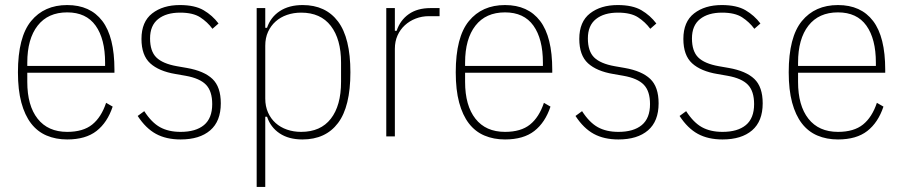

<svg xmlns="http://www.w3.org/2000/svg" viewBox="-20 -540 3575 760"><path d="M246 12Q201 12 164.5 -3.5Q128 -19 103 -51.5Q78 -84 64.5 -134Q51 -184 51 -254Q51 -393 103 -456.5Q155 -520 246 -520Q337 -520 385 -457Q433 -394 433 -264V-252H88V-216Q88 -122 129 -70Q170 -18 246 -18Q309 -18 345 -47Q381 -76 400 -133L426 -118Q405 -55 362 -21.5Q319 12 246 12ZM246 -491Q170 -491 129 -438.5Q88 -386 88 -292V-279H396V-292Q396 -386 358.5 -438.5Q321 -491 246 -491Z M695 12Q638 12 597.5 -10Q557 -32 525 -81L551 -100Q580 -55 613.5 -36.5Q647 -18 695 -18Q755 -18 787.5 -45Q820 -72 820 -128Q820 -179 795.5 -204.5Q771 -230 715 -240L675 -247Q609 -258 574.5 -289.5Q540 -321 540 -386Q540 -454 582.5 -487Q625 -520 692 -520Q751 -520 786 -499.5Q821 -479 845 -447L821 -426Q801 -453 772.5 -471.5Q744 -490 693 -490Q638 -490 606 -464.5Q574 -439 574 -388Q574 -337 599 -312.5Q624 -288 680 -278L720 -271Q788 -259 821 -227.5Q854 -196 854 -131Q854 -60 812 -24Q770 12 695 12Z M996 -508H1030V-430H1037Q1051 -472 1087.5 -496Q1124 -520 1178 -520Q1269 -520 1318 -455Q1367 -390 1367 -254Q1367 -118 1318 -53Q1269 12 1177 12Q1123 12 1087 -12Q1051 -36 1037 -78H1030V200H996ZM1172 -18Q1249 -18 1289.5 -70Q1330 -122 1330 -216V-292Q1330 -385 1289.5 -437.5Q1249 -490 1172 -490Q1142 -490 1116 -481Q1090 -472 1071 -455Q1052 -438 1041 -414Q1030 -390 1030 -359V-150Q1030 -119 1041 -94.5Q1052 -70 1071 -53Q1090 -36 1116 -27Q1142 -18 1172 -18Z M1509 0V-508H1543V-418H1550Q1564 -460 1598 -484Q1632 -508 1684 -508H1720V-476H1678Q1650 -476 1625.5 -466.5Q1601 -457 1582.5 -440Q1564 -423 1553.5 -399.5Q1543 -376 1543 -347V0Z M1979 12Q1934 12 1897.5 -3.5Q1861 -19 1836 -51.5Q1811 -84 1797.5 -134Q1784 -184 1784 -254Q1784 -393 1836 -456.5Q1888 -520 1979 -520Q2070 -520 2118 -457Q2166 -394 2166 -264V-252H1821V-216Q1821 -122 1862 -70Q1903 -18 1979 -18Q2042 -18 2078 -47Q2114 -76 2133 -133L2159 -118Q2138 -55 2095 -21.5Q2052 12 1979 12ZM1979 -491Q1903 -491 1862 -438.5Q1821 -386 1821 -292V-279H2129V-292Q2129 -386 2091.5 -438.5Q2054 -491 1979 -491Z M2428 12Q2371 12 2330.5 -10Q2290 -32 2258 -81L2284 -100Q2313 -55 2346.5 -36.5Q2380 -18 2428 -18Q2488 -18 2520.5 -45Q2553 -72 2553 -128Q2553 -179 2528.5 -204.5Q2504 -230 2448 -240L2408 -247Q2342 -258 2307.5 -289.5Q2273 -321 2273 -386Q2273 -454 2315.5 -487Q2358 -520 2425 -520Q2484 -520 2519 -499.5Q2554 -479 2578 -447L2554 -426Q2534 -453 2505.5 -471.5Q2477 -490 2426 -490Q2371 -490 2339 -464.5Q2307 -439 2307 -388Q2307 -337 2332 -312.5Q2357 -288 2413 -278L2453 -271Q2521 -259 2554 -227.5Q2587 -196 2587 -131Q2587 -60 2545 -24Q2503 12 2428 12Z M2840 12Q2783 12 2742.5 -10Q2702 -32 2670 -81L2696 -100Q2725 -55 2758.5 -36.5Q2792 -18 2840 -18Q2900 -18 2932.5 -45Q2965 -72 2965 -128Q2965 -179 2940.5 -204.5Q2916 -230 2860 -240L2820 -247Q2754 -258 2719.5 -289.5Q2685 -321 2685 -386Q2685 -454 2727.5 -487Q2770 -520 2837 -520Q2896 -520 2931 -499.5Q2966 -479 2990 -447L2966 -426Q2946 -453 2917.5 -471.5Q2889 -490 2838 -490Q2783 -490 2751 -464.5Q2719 -439 2719 -388Q2719 -337 2744 -312.5Q2769 -288 2825 -278L2865 -271Q2933 -259 2966 -227.5Q2999 -196 2999 -131Q2999 -60 2957 -24Q2915 12 2840 12Z M3297 12Q3252 12 3215.5 -3.5Q3179 -19 3154 -51.5Q3129 -84 3115.5 -134Q3102 -184 3102 -254Q3102 -393 3154 -456.5Q3206 -520 3297 -520Q3388 -520 3436 -457Q3484 -394 3484 -264V-252H3139V-216Q3139 -122 3180 -70Q3221 -18 3297 -18Q3360 -18 3396 -47Q3432 -76 3451 -133L3477 -118Q3456 -55 3413 -21.5Q3370 12 3297 12ZM3297 -491Q3221 -491 3180 -438.5Q3139 -386 3139 -292V-279H3447V-292Q3447 -386 3409.5 -438.5Q3372 -491 3297 -491Z"/></svg>

Font: IBM Plex Sans Condensed ExtraLight
Style: Regular
Weight: 200
Width: 3
Designer: Mike Abbink, Paul van der Laan, Pieter van Rosmalen
Foundry: Bold Monday
Version: Version 1.3